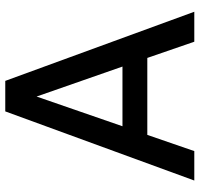

<svg xmlns="http://www.w3.org/2000/svg" viewBox="-34 -706 740 711"><g transform="rotate(-90 335.5 -350.0)"><path d="M648 0H537L477 -174H192L132 0H23L279 -700H392ZM445 -266 334 -584 224 -266Z"/></g></svg>

Font: NT Somic Medium
Style: Regular
Weight: 500
Designer: Ravid Balaliev — lead type designer, mastering
Michael Voronin — secret advisor, marketing
Ivan Kovalenko — best boy
Foundry: NT Type
Version: Version 0.7